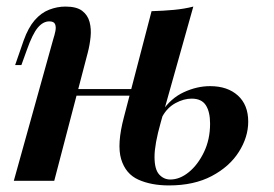

<svg xmlns="http://www.w3.org/2000/svg" viewBox="-20 -550 834 584"><path d="M469 -178Q450 -111 450 -73Q450 -35 464 -19.5Q478 -4 498 -4Q527 -4 554.5 -26.5Q582 -49 600.5 -87.5Q619 -126 619 -174Q619 -210 606 -230Q593 -250 563 -250Q539 -250 514 -236.5Q489 -223 474 -196L472 -210Q499 -251 539 -269.5Q579 -288 619 -288Q672 -288 703.5 -259.5Q735 -231 735 -180Q735 -133 706.5 -88Q678 -43 624 -14.5Q570 14 494 14Q440 14 401 -3.5Q362 -21 348.5 -66Q335 -111 357 -194L441 -516Q477 -517 509 -520Q541 -523 568 -530ZM151 -279H421V-259H151ZM145 0H22L142 -431Q146 -443 148.5 -455.5Q151 -468 147.5 -476.5Q144 -485 130 -485Q111 -485 95 -466Q79 -447 62 -399L45 -352H26L52 -427Q66 -466 85.5 -488.5Q105 -511 129.5 -520.5Q154 -530 179 -530Q213 -530 230 -517Q247 -504 252.5 -483Q258 -462 255.5 -437.5Q253 -413 247 -390Z"/></svg>

Font: Playfair Display SemiBold
Style: Italic
Weight: 600
Italic angle: -14°
Designer: Claus Eggers Sørensen
Foundry: Claus Eggers Sørensen
Version: Version 1.203